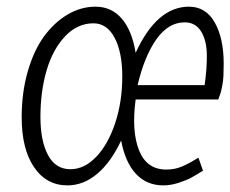

<svg xmlns="http://www.w3.org/2000/svg" viewBox="-20 -542 690 575"><path d="M182.1 13.2Q119.1 13.2 82 -41.3Q44.9 -95.7 44.9 -190.9Q44.9 -264.6 63 -327.6Q81.1 -390.6 111.6 -432.6Q142.1 -474.6 182.1 -498.3Q222.2 -522 266.1 -522Q314 -522 344.7 -486.1Q375.5 -450.2 386.2 -383.8Q449.7 -522 545.9 -522Q596.7 -522 623.3 -474.4Q649.9 -426.8 649.9 -352.1Q649.9 -331.1 649.2 -315.4Q648.4 -299.8 646 -287.8Q643.6 -275.9 642.6 -271Q641.6 -266.1 637.9 -255.9Q634.3 -245.6 633.8 -244.1H386.2Q373.5 -148.9 396.5 -91.6Q419.4 -34.2 478 -34.2Q502.9 -34.2 524.2 -43Q545.4 -51.8 574.2 -69.8L587.9 -30.8Q565.9 -17.1 552.5 -9.8Q539.1 -2.4 515.1 5.4Q491.2 13.2 469.2 13.2Q419.4 13.2 387.2 -21.2Q355 -55.7 342.8 -121.1Q312 -55.7 270.8 -21.2Q229.5 13.2 182.1 13.2ZM392.1 -287.1H592.8Q600.1 -337.9 599.4 -379.9Q598.6 -421.9 581.8 -448.5Q564.9 -475.1 533.2 -475.1Q484.4 -475.1 448.5 -424.6Q412.6 -374 392.1 -287.1ZM190.9 -35.2Q232.4 -35.2 268.1 -72.3Q303.7 -109.4 325 -173.6Q346.2 -237.8 346.2 -313Q346.2 -385.7 323.2 -429Q300.3 -472.2 259.8 -472.2Q211.9 -472.2 175 -433.3Q138.2 -394.5 119.6 -331.3Q101.1 -268.1 101.1 -191.9Q101.1 -120.1 123.8 -77.6Q146.5 -35.2 190.9 -35.2Z"/></svg>

Font: Office Code Pro Light Italic
Style: Regular
Weight: 300
Italic angle: -9°
Designer: Nathan Rutzky & Paul D. Hunt
Foundry: Adobe Systems Incorporated
Version: Version 1.004;PS 001.004;hotconv 1.0.70;makeotf.lib2.5.58329